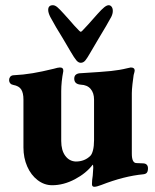

<svg xmlns="http://www.w3.org/2000/svg" viewBox="-20 -696 596 737"><path d="M333 11Q333 -4 336 -22L338 -52Q338 -62 336 -64Q311 -31 267.5 -8Q224 15 180 15Q150 15 124.5 -4.5Q99 -24 84.5 -57Q70 -90 70 -130V-314Q70 -339 61.5 -352.5Q53 -366 31 -370Q24 -371 19.5 -376Q15 -381 15 -389Q15 -396 19 -401Q23 -406 30 -407Q70 -409 105.5 -415Q141 -421 186 -432Q203 -437 210 -437Q224 -437 223 -423Q215 -382 215 -346V-155Q215 -119 230.5 -98Q246 -77 271 -76Q305 -76 327 -98Q333 -104 337 -119.5Q341 -135 341 -158V-314Q341 -339 328 -354.5Q315 -370 290 -371Q265 -373 265 -394Q265 -405 272 -410Q279 -415 290 -415Q373 -420 406.5 -423.5Q440 -427 468 -434Q480 -437 482 -437Q497 -437 497 -425Q497 -422 493 -408Q491 -396 488.5 -373.5Q486 -351 486 -338V-106Q486 -70 504 -70L528 -69Q538 -69 543 -64Q548 -59 548 -50Q548 -39 544 -33.5Q540 -28 530 -27Q456 -20 369 14Q351 21 342 21Q333 21 333 11ZM251 -498 221 -549Q194 -592 173 -631Q165 -647 165 -658Q165 -676 183 -676Q191 -676 200 -668.5Q209 -661 226 -642Q230 -638 234.5 -632.5Q239 -627 244 -622Q266 -596 284 -578Q288 -574 290 -574Q292 -574 296 -578Q312 -594 354 -642Q370 -660 380 -668Q390 -676 397 -676Q404 -676 408.5 -670Q413 -664 413 -654Q413 -643 407 -631Q392 -603 358 -547L328 -496Q315 -473 307.5 -464Q300 -455 290 -455Q281 -455 273 -464.5Q265 -474 251 -498Z"/></svg>

Font: EB Garamond ExtraBold
Style: Regular
Weight: 800
Designer: Georg Duffner and Octavio Pardo
Foundry: Georg Duffner
Version: Version 1.000